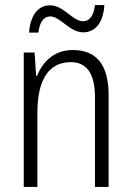

<svg xmlns="http://www.w3.org/2000/svg" viewBox="-20 -740 521 760"><path d="M95 -611H132C137 -655 155 -675 179 -675C219 -675 255 -612 310 -612C356 -612 389 -649 393 -720H356C351 -678 335 -656 309 -656C266 -656 233 -719 178 -719C129 -719 100 -677 95 -611ZM268 -542C195 -542 149 -496 127 -440H123L117 -532H74V0H128V-294C128 -429 176 -494 260 -494C323 -494 356 -450 356 -353V0H410V-363C410 -486 360 -542 268 -542Z"/></svg>

Font: Noto Sans Armenian Condensed Light
Style: Regular
Weight: 300
Width: 3
Designer: Monotype Design Team
Foundry: Monotype Imaging Inc.
Version: Version 2.008